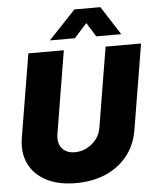

<svg xmlns="http://www.w3.org/2000/svg" viewBox="-62 -1000 868 1064"><g transform="rotate(-5 372.0 -468.5)"><path d="M317.9 11.7Q220.2 11.7 153.1 -23.2Q85.9 -58.1 56.2 -120.6Q26.4 -183.1 40 -265.1L116.7 -727.5H314L238.3 -269Q230 -218.8 254.6 -189Q279.3 -159.2 326.2 -159.2Q362.8 -159.2 394 -175.8Q425.3 -192.4 446.3 -220Q467.3 -247.6 472.7 -281.7L546.4 -727.5H743.7L665 -252.4Q651.4 -170.4 604.2 -111.1Q557.1 -51.8 483.9 -20Q410.6 11.7 317.9 11.7ZM380.9 -788.6H242.2V-789.1L392.1 -947.8H536.6L638.7 -789.1V-788.6H500L451.2 -866.7Z"/></g></svg>

Font: Inter Display Black
Style: Italic
Weight: 900
Italic angle: -9.39999°
Designer: Rasmus Andersson
Foundry: rsms
Version: Version 4.000;git-a52131595